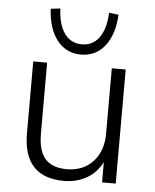

<svg xmlns="http://www.w3.org/2000/svg" viewBox="-53 -787 676 840"><g transform="rotate(5 284.5 -367.0)"><path d="M80 0ZM259 8Q80 8 80 -186V-501H141V-190Q141 -114 172 -79Q203 -44 267 -44Q338 -44 381.5 -90.5Q425 -137 425 -214V-501H486V0H426V-89Q402 -42 358.5 -17Q315 8 259 8ZM285 -549Q220 -549 180.5 -599Q141 -649 136 -737L178 -742Q181 -671 209 -632.5Q237 -594 285 -594Q333 -594 361 -632.5Q389 -671 392 -742L434 -737Q429 -649 389.5 -599Q350 -549 285 -549Z"/></g></svg>

Font: Winston Light
Style: Regular
Weight: 300
Designer: Original fonts by Vernon Adams / Changes by Cristiano Sobral
Foundry: Original fonts by Vernon Adams / Changes by Cristiano Sobral
Version: Version 2.503;July 17, 2020;FontCreator 13.0.0.2655 64-bit